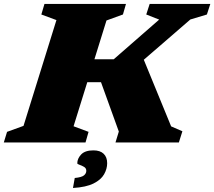

<svg xmlns="http://www.w3.org/2000/svg" viewBox="-50 -727 1094 980"><path d="M238 -624.5 161 -653 177 -707H593L577.5 -653L493.5 -622.5L432 -424.5H530.5L762.5 -627L696.5 -653L714 -707H1023.5L1006 -653L921.5 -627.5L684 -422L823.5 -82L881 -57L863 0H539.5L556.5 -55.5L465.5 -307.5H395.5L325.5 -82.5L402 -54L386.5 0H-30.5L-14 -54L70 -84.5ZM344.5 106.5Q344.5 82.5 364.2 61.5Q384 40.5 427 40.5Q461 40.5 479 57.8Q497 75 497 106Q497 135 481.2 162.8Q465.5 190.5 427.5 209.5Q389.5 228.5 322.5 232.5L331.5 181.5Q367 178 378.8 168Q390.5 158 390.5 145Q390.5 131.5 379 124.8Q367.5 118 356 114.2Q344.5 110.5 344.5 106.5Z"/></svg>

Font: Newsreader 6pt ExtraBold
Style: Italic
Weight: 800
Italic angle: -17°
Designer: Hugues Gentile
Foundry: Production Type
Version: Version 1.003; ttfautohint (v1.8.3)